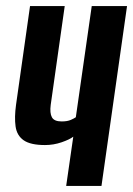

<svg xmlns="http://www.w3.org/2000/svg" viewBox="-20 -611 438 631"><path d="M197.5 0 220.8 -161.8Q208.9 -152.5 182.5 -143.4Q156 -134.3 127.9 -134.3Q80.4 -134.3 57.9 -149.9Q35.4 -165.5 31.2 -195.5Q27 -225.5 32.7 -266.6L78.7 -591H192.7L146.7 -266.6Q143.1 -239.6 150.5 -225.8Q157.8 -211.9 182.6 -211.9Q201.3 -211.9 212.8 -217Q224.3 -222.1 229.2 -225.7L281.5 -591H397.5L313.5 0Z"/></svg>

Font: Alumni Sans SC Thin
Style: Italic
Weight: 100
Italic angle: -8°
Designer: Robert E. Leuschke
Foundry: Robert E. Leuschke
Version: Version 1.016